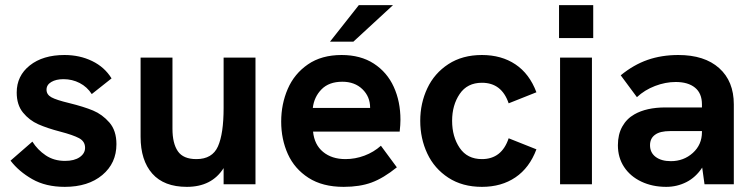

<svg xmlns="http://www.w3.org/2000/svg" viewBox="-20 -717 2930 747"><path d="M21 -92 106 -166Q126 -134 158 -112.5Q190 -91 233 -91Q269 -91 290 -105.5Q311 -120 311 -142Q311 -167 287.5 -179.5Q264 -192 214 -205Q164 -218 129 -233.5Q94 -249 69.5 -279Q45 -309 45 -357Q45 -422 96 -462.5Q147 -503 231 -503Q290 -503 338.5 -479.5Q387 -456 414 -412L337 -351Q319 -379 290 -394Q261 -409 227 -409Q198 -409 179.5 -398Q161 -387 161 -368Q161 -349 180 -338.5Q199 -328 249 -316Q306 -302 342 -287Q378 -272 405.5 -240.5Q433 -209 433 -156Q433 -82 378 -36Q323 10 232 10Q158 10 105.5 -20Q53 -50 21 -92Z M527 -185V-493H651V-216Q651 -159 672 -128.5Q693 -98 744 -98Q806 -98 828 -147.5Q850 -197 850 -297V-493H974V0H850V-63Q804 10 707 10Q618 10 572.5 -41.5Q527 -93 527 -185Z M1074 -244Q1074 -312 1099.5 -371Q1125 -430 1178 -466.5Q1231 -503 1309 -503Q1383 -503 1434.5 -469.5Q1486 -436 1512 -379Q1538 -322 1538 -251Q1538 -232 1535 -205H1198Q1203 -154 1237 -126Q1271 -98 1324 -98Q1362 -98 1398 -111.5Q1434 -125 1462 -150L1524 -66Q1472 -24 1426 -7Q1380 10 1317 10Q1235 10 1180.5 -25Q1126 -60 1100 -117.5Q1074 -175 1074 -244ZM1420 -297V-298Q1420 -341 1390 -370Q1360 -399 1312 -399Q1260 -399 1231 -369.5Q1202 -340 1197 -297ZM1376 -697H1509L1355 -555H1264Z M1615 -247Q1615 -315 1642.5 -373.5Q1670 -432 1724.5 -467.5Q1779 -503 1855 -503Q1931 -503 1985.5 -466.5Q2040 -430 2067 -358L1959 -315Q1932 -395 1855 -395Q1798 -395 1768.5 -351.5Q1739 -308 1739 -247Q1739 -185 1768.5 -141.5Q1798 -98 1855 -98Q1932 -98 1959 -179L2067 -136Q2040 -64 1985.5 -27Q1931 10 1855 10Q1779 10 1724.5 -25.5Q1670 -61 1642.5 -119.5Q1615 -178 1615 -247Z M2159 -493H2283V0H2159ZM2155 -697H2288V-569H2155Z M2712 -65Q2687 -27 2650.5 -8.5Q2614 10 2572 10Q2518 10 2475 -10.5Q2432 -31 2408 -67.5Q2384 -104 2384 -152Q2384 -194 2401 -224.5Q2418 -255 2448 -272Q2495 -299 2569 -299H2711V-311Q2711 -354 2684 -376Q2657 -398 2609 -398Q2569 -398 2528.5 -382.5Q2488 -367 2458 -339L2395 -424Q2445 -465 2499.5 -484Q2554 -503 2619 -503Q2721 -503 2778 -452Q2835 -401 2835 -311V0H2721ZM2590 -90Q2640 -90 2675.5 -122Q2711 -154 2711 -203V-207H2587Q2548 -207 2529 -193Q2509 -179 2509 -152Q2509 -123 2531 -106.5Q2553 -90 2590 -90Z"/></svg>

Font: Hanken Grotesk
Style: Bold
Weight: 700
Designer: Alfredo Marco Pradil
Foundry: Hanken Design Co.
Version: Version 3.014